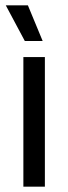

<svg xmlns="http://www.w3.org/2000/svg" viewBox="-20 -703 256 723"><path d="M68 0V-488H149V0ZM85 -683 140.5 -549V-548.5H73.5L2 -682.5V-683Z"/></svg>

Font: Anek Telugu Medium
Style: Regular
Weight: 400
Version: Version 1.003